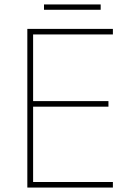

<svg xmlns="http://www.w3.org/2000/svg" viewBox="-20 -937 590 864"><path d="M433 -917H178V-893H433ZM488 -93V-118H129V-457H468V-482H129V-782H488V-807H103V-93Z"/></svg>

Font: Noto Sans Telugu UI Thin
Style: Regular
Weight: 100
Designer: Jelle Bosma - Monotype Design Team
Foundry: Monotype Imaging Inc.
Version: Version 2.005